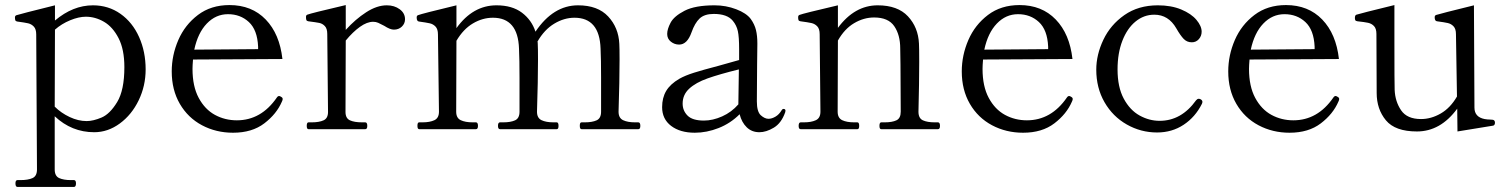

<svg xmlns="http://www.w3.org/2000/svg" viewBox="-20 -510 5964 758"><path d="M555 -236Q555 -171 527.5 -114Q500 -57 453 -22.5Q406 12 352 12Q263 12 196 -51V159Q196 185 213.5 193Q231 201 260 201H272Q280 201 280 214Q280 228 272 228H49Q41 228 41 214Q41 201 49 201H61Q91 201 108.5 193Q126 185 126 159L123 -374Q123 -395 113.5 -405Q104 -415 91 -418Q78 -421 48 -425Q42 -426 40.5 -430Q39 -434 39 -441Q39 -448 45 -450Q60 -455 197 -489V-429Q268 -489 347 -489Q408 -489 455.5 -455.5Q503 -422 529 -364Q555 -306 555 -236ZM471 -245Q471 -315 448 -359.5Q425 -404 390.5 -424Q356 -444 319 -444Q291 -444 257 -430Q223 -416 197 -393L196 -89Q221 -64 255 -48Q289 -32 322 -32Q348 -32 381 -46Q414 -60 442.5 -107Q471 -154 471 -245Z M1096 -119Q1096 -115 1093 -109Q1072 -60 1023.5 -23Q975 14 900 14Q833 14 777.5 -15.5Q722 -45 690 -100Q658 -155 658 -228Q658 -292 684 -352Q710 -412 761.5 -451Q813 -490 886 -490Q974 -490 1029 -433Q1084 -376 1095 -277L742 -275Q740 -251 740 -238Q740 -169 764.5 -123.5Q789 -78 828.5 -56.5Q868 -35 915 -35Q1011 -35 1073 -125Q1077 -131 1082 -131Q1085 -131 1091 -127Q1096 -124 1096 -119ZM747 -314 999 -316V-326Q996 -392 962.5 -423Q929 -454 880 -454Q832 -454 796.5 -417Q761 -380 747 -314Z M1579 -434Q1579 -417 1566.5 -405Q1554 -393 1535 -393Q1520 -393 1497 -408Q1482 -416 1473 -420Q1464 -424 1453 -424Q1429 -424 1401 -404Q1373 -384 1345 -350L1344 -68Q1344 -43 1361.5 -35Q1379 -27 1409 -27H1422Q1430 -27 1430 -13Q1430 0 1422 0H1198Q1191 0 1191 -13Q1191 -27 1198 -27H1211Q1240 -27 1257.5 -35Q1275 -43 1275 -68L1272 -376Q1272 -397 1262.5 -407Q1253 -417 1240.5 -419.5Q1228 -422 1197 -426Q1191 -427 1189.5 -431Q1188 -435 1188 -443Q1188 -450 1193 -452Q1208 -458 1345 -490V-392Q1383 -434 1425.5 -461.5Q1468 -489 1507 -489Q1537 -489 1558 -473.5Q1579 -458 1579 -434Z M2500 -27Q2508 -27 2508 -13Q2508 0 2500 0H2276Q2269 0 2269 -13Q2269 -20 2270.5 -23.5Q2272 -27 2276 -27H2289Q2318 -27 2335.5 -35Q2353 -43 2353 -69V-205Q2353 -276 2351 -318Q2347 -440 2248 -440Q2207 -440 2168 -416.5Q2129 -393 2102 -346Q2103 -343 2103 -337Q2104 -321 2104 -275Q2104 -192 2100 -69Q2100 -44 2118 -35.5Q2136 -27 2165 -27H2178Q2185 -27 2185 -13Q2185 0 2178 0H1954Q1946 0 1946 -13Q1946 -27 1954 -27H1967Q1996 -27 2013.5 -35Q2031 -43 2031 -69V-200Q2031 -276 2029 -318Q2025 -440 1926 -440Q1885 -440 1847 -417.5Q1809 -395 1782 -349L1781 -69Q1781 -44 1799 -35.5Q1817 -27 1846 -27H1859Q1867 -27 1867 -13Q1867 0 1859 0H1635Q1628 0 1628 -13Q1628 -20 1629.5 -23.5Q1631 -27 1635 -27H1648Q1677 -27 1695 -35.5Q1713 -44 1713 -69L1709 -374Q1709 -395 1699.5 -405Q1690 -415 1676.5 -418Q1663 -421 1634 -425Q1625 -426 1625 -441Q1625 -448 1630 -450Q1645 -456 1782 -489V-399Q1847 -489 1940 -489Q2002 -489 2040.5 -460Q2079 -431 2094 -385Q2164 -489 2262 -489Q2340 -489 2381 -445Q2422 -401 2425 -337Q2426 -321 2426 -275Q2426 -192 2422 -69Q2422 -44 2440 -35.5Q2458 -27 2487 -27Z M3081 -73 3080 -67Q3065 -24 3035 -6Q3005 12 2978 12Q2948 12 2928 -7.5Q2908 -27 2900 -59Q2864 -23 2817 -4.5Q2770 14 2723 14Q2665 14 2629.5 -13Q2594 -40 2594 -87Q2594 -124 2610 -151Q2626 -178 2662 -199Q2685 -212 2720 -223Q2755 -234 2816 -250L2898 -273V-316Q2898 -364 2893 -387Q2888 -410 2873 -428Q2851 -455 2798 -455Q2761 -455 2742 -437Q2723 -419 2710 -382Q2693 -334 2661 -334Q2643 -334 2628.5 -345.5Q2614 -357 2614 -376Q2614 -395 2627.5 -420.5Q2641 -446 2682.5 -467.5Q2724 -489 2801 -489Q2846 -489 2886.5 -473.5Q2927 -458 2944 -435Q2959 -414 2964.5 -391.5Q2970 -369 2970 -338Q2970 -291 2969 -255L2968 -110Q2968 -69 2983.5 -55Q2999 -41 3014 -41Q3027 -41 3041.5 -49.5Q3056 -58 3066 -75Q3069 -80 3073 -80Q3081 -80 3081 -73ZM2895 -98V-101L2897 -236Q2820 -217 2773.5 -200.5Q2727 -184 2701 -160Q2675 -136 2675 -101Q2675 -73 2694.5 -53.5Q2714 -34 2759 -34Q2794 -34 2831 -50.5Q2868 -67 2895 -98Z M3683 -27Q3691 -27 3691 -13Q3691 0 3683 0H3459Q3452 0 3452 -13Q3452 -27 3459 -27H3473Q3502 -27 3519 -35Q3536 -43 3536 -69L3535 -255L3534 -319Q3534 -372 3510.5 -406.5Q3487 -441 3431 -441Q3390 -441 3352 -418.5Q3314 -396 3288 -350L3287 -69Q3287 -44 3305 -35.5Q3323 -27 3352 -27H3365Q3372 -27 3372 -13Q3372 0 3365 0H3141Q3133 0 3133 -13Q3133 -27 3141 -27H3154Q3183 -27 3201 -35.5Q3219 -44 3219 -69L3216 -375Q3216 -396 3206.5 -406Q3197 -416 3183.5 -419Q3170 -422 3140 -426Q3134 -427 3132.5 -430.5Q3131 -434 3131 -442Q3131 -449 3136 -451Q3151 -457 3288 -489V-400Q3354 -489 3445 -489Q3524 -489 3564.5 -445.5Q3605 -402 3608 -338Q3609 -320 3609 -266Q3609 -184 3606 -69Q3606 -43 3623.5 -35Q3641 -27 3670 -27Z M4215 -119Q4215 -115 4212 -109Q4191 -60 4142.5 -23Q4094 14 4019 14Q3952 14 3896.5 -15.5Q3841 -45 3809 -100Q3777 -155 3777 -228Q3777 -292 3803 -352Q3829 -412 3880.5 -451Q3932 -490 4005 -490Q4093 -490 4148 -433Q4203 -376 4214 -277L3861 -275Q3859 -251 3859 -238Q3859 -169 3883.5 -123.5Q3908 -78 3947.5 -56.5Q3987 -35 4034 -35Q4130 -35 4192 -125Q4196 -131 4201 -131Q4204 -131 4210 -127Q4215 -124 4215 -119ZM3866 -314 4118 -316V-326Q4115 -392 4081.5 -423Q4048 -454 3999 -454Q3951 -454 3915.5 -417Q3880 -380 3866 -314Z M4308 -235Q4308 -294 4336 -353Q4364 -412 4419 -450.5Q4474 -489 4551 -489Q4604 -489 4643.5 -472.5Q4683 -456 4703.5 -431.5Q4724 -407 4724 -385Q4724 -368 4713 -355.5Q4702 -343 4685 -343Q4666 -343 4653 -356.5Q4640 -370 4624 -398Q4593 -452 4537 -452Q4496 -452 4463 -425Q4430 -398 4411 -349Q4392 -300 4392 -236Q4392 -166 4416.5 -120.5Q4441 -75 4479 -54Q4517 -33 4558 -33Q4644 -33 4702 -114Q4707 -120 4712 -120Q4717 -120 4720 -118Q4727 -114 4727 -108Q4727 -104 4725 -100Q4699 -48 4653 -17.5Q4607 13 4548 13Q4484 13 4428.5 -18.5Q4373 -50 4340.5 -106.5Q4308 -163 4308 -235Z M5267 -119Q5267 -115 5264 -109Q5243 -60 5194.5 -23Q5146 14 5071 14Q5004 14 4948.5 -15.5Q4893 -45 4861 -100Q4829 -155 4829 -228Q4829 -292 4855 -352Q4881 -412 4932.5 -451Q4984 -490 5057 -490Q5145 -490 5200 -433Q5255 -376 5266 -277L4913 -275Q4911 -251 4911 -238Q4911 -169 4935.5 -123.5Q4960 -78 4999.5 -56.5Q5039 -35 5086 -35Q5182 -35 5244 -125Q5248 -131 5253 -131Q5256 -131 5262 -127Q5267 -124 5267 -119ZM4918 -314 5170 -316V-326Q5167 -392 5133.5 -423Q5100 -454 5051 -454Q5003 -454 4967.5 -417Q4932 -380 4918 -314Z M5882 -26Q5882 -16 5875 -14L5734 9L5733 -81Q5667 9 5574 9Q5488 9 5451.5 -35Q5415 -79 5415 -143L5414 -376Q5414 -397 5404.5 -407Q5395 -417 5381 -420Q5367 -423 5339 -426Q5332 -427 5330.5 -430.5Q5329 -434 5329 -439Q5329 -450 5335 -452Q5350 -457 5485 -490V-341Q5485 -179 5486 -155Q5488 -109 5511.5 -74.5Q5535 -40 5590 -40Q5630 -40 5668 -62Q5706 -84 5732 -129L5728 -375Q5728 -396 5718.5 -406Q5709 -416 5696 -419Q5683 -422 5653 -426Q5644 -427 5644 -442Q5644 -449 5650 -451Q5665 -456 5799 -489L5801 -85Q5801 -48 5841 -40Q5853 -38 5862 -38Q5875 -38 5878.5 -35Q5882 -32 5882 -26Z"/></svg>

Font: Shippori Mincho
Style: Regular
Weight: 400
Designer: FONTDASU
Foundry: FONTDASU / Google Inc. / but / Adobe
Version: Version 3.110; ttfautohint (v1.8.3)